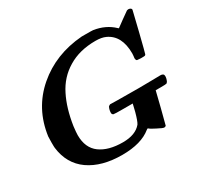

<svg xmlns="http://www.w3.org/2000/svg" viewBox="-148 -905 1183 1122"><g transform="rotate(-30 443.5 -344.0)"><path d="M826 -258Q826 -241 817 -223Q814 -219 810 -216Q804 -214 771 -214H736Q736 -213 710 -109Q684 -6 683 -5Q678 0 671 0Q662 0 628 -18Q595 -34 585 -44Q583 -45 576 -40Q508 16 379 16Q242 16 156 -44Q71 -104 57 -217Q56 -222 56 -255Q56 -288 57 -294Q81 -469 209 -579Q336 -688 518 -702H540Q589 -702 595 -701Q674 -689 726 -639L731 -635L776 -668Q819 -699 824 -702Q832 -704 833 -704Q841 -704 848 -700Q854 -696 854 -690Q854 -688 822 -558Q791 -433 788 -426Q785 -421 781 -420Q778 -419 755 -419Q731 -421 730 -421Q726 -422 724 -427Q722 -435 722 -437Q722 -438 724 -454Q725 -461 725 -469Q725 -590 642 -628Q616 -640 575 -640Q467 -640 390 -593Q313 -547 272 -464Q232 -385 215 -273Q210 -231 210 -214Q210 -128 266 -87Q322 -46 419 -46Q504 -46 543 -93Q554 -109 569 -164L581 -214H519Q458 -214 452 -216Q443 -220 443 -230Q443 -250 452 -268Q457 -273 464 -276L514 -275Q535 -274 657 -274Q712 -274 743 -275Q773 -276 803 -276Q826 -276 826 -258Z"/></g></svg>

Font: KaTeX_Math
Style: Bold Italic
Weight: 700
Version: Version